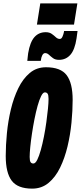

<svg xmlns="http://www.w3.org/2000/svg" viewBox="-20 -1109 480 1139"><path d="M171 10Q85 10 49.5 -37Q14 -84 14 -184Q14 -247 21 -319Q28 -391 44.5 -460Q61 -529 88.5 -585.5Q116 -642 156.5 -676Q197 -710 253 -710Q340 -710 375.5 -663Q411 -616 411 -516Q411 -453 404 -381Q397 -309 380.5 -240Q364 -171 336.5 -114.5Q309 -58 268 -24Q227 10 171 10ZM178 -139Q190 -139 201 -161Q212 -183 222 -219Q232 -255 240.5 -298Q249 -341 255 -384.5Q261 -428 264.5 -464Q268 -500 268 -522Q268 -545 262.5 -553Q257 -561 246 -561Q235 -561 224 -539Q213 -517 203 -481Q193 -445 184.5 -402Q176 -359 169.5 -315.5Q163 -272 159.5 -236Q156 -200 156 -178Q156 -155 161.5 -147Q167 -139 178 -139ZM142 -748Q143 -760 144.5 -771.5Q146 -783 147 -793Q158 -859 184 -888.5Q210 -918 251 -918Q273 -918 287 -908Q301 -898 311.5 -888Q322 -878 335 -878Q345 -878 351 -892.5Q357 -907 359 -918Q359 -918 359.5 -921Q360 -924 360 -925H440Q437 -900 434 -881Q424 -814 397.5 -784Q371 -754 330 -754Q308 -754 294.5 -764Q281 -774 270.5 -784Q260 -794 248 -794Q237 -794 230.5 -780.5Q224 -767 223 -754Q223 -754 222.5 -751.5Q222 -749 222 -748ZM199 -963 219 -1089H439L419 -963Z"/></svg>

Font: Georama ExtraCondensed ExtraBold
Style: Italic
Weight: 800
Width: 2
Italic angle: -9°
Designer: Jean-Baptiste Levee
Foundry: Production Type
Version: Version 1.000